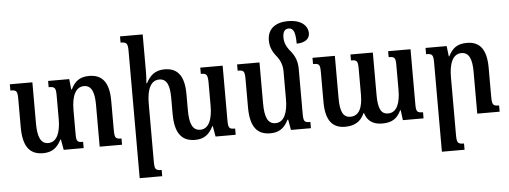

<svg xmlns="http://www.w3.org/2000/svg" viewBox="-59 -935 3581 1350"><g transform="rotate(-5 1731.5 -259.5)"><path d="M724 -112V-314C724 -444 677 -502 584 -502C517 -502 482 -473 455 -418H451L443 -492H294V-448C338 -448 345 -440 345 -383V-219C345 -127 320 -57 257 -57C202 -57 183 -112 183 -203V-492H24V-448C68 -448 74 -441 74 -381V-185C74 -48 121 11 215 11C277 11 315 -16 344 -74H348L361 0H502V-44C460 -44 454 -50 454 -109V-272C454 -370 482 -434 542 -434C597 -434 615 -380 615 -296V0H773V-44C730 -44 724 -52 724 -112Z M1526 -109V-492H1368V-448C1407 -448 1417 -441 1417 -379V-219C1417 -127 1393 -57 1330 -57C1275 -57 1255 -108 1255 -203V-314C1255 -444 1209 -502 1116 -502C1049 -502 1012 -467 986 -416H981C983 -439 985 -466 985 -492V-760H825V-716C867 -716 876 -708 876 -652V245H1035V201C992 201 985 193 985 136V-272C985 -371 1013 -434 1073 -434C1129 -434 1146 -383 1146 -296V-185C1146 -48 1194 11 1288 11C1349 11 1388 -16 1416 -74H1420L1433 0H1575V-44C1533 -44 1526 -50 1526 -109Z M2057 -109V-420C2057 -476 2042 -515 2008 -555C1980 -589 1969 -619 1969 -652C1969 -688 1981 -712 2011 -712C2046 -712 2058 -679 2058 -601C2114 -601 2150 -625 2150 -666C2150 -720 2104 -764 2011 -764C1928 -764 1865 -727 1865 -640C1865 -601 1878 -563 1909 -526C1936 -493 1949 -456 1949 -415V-219C1949 -127 1924 -57 1861 -57C1806 -57 1786 -108 1786 -203V-492H1628V-448C1672 -448 1678 -441 1678 -381V-185C1678 -48 1725 11 1819 11C1881 11 1919 -16 1947 -74H1952L1965 0H2106V-44C2064 -44 2057 -50 2057 -109Z M2694 -492V-450C2738 -450 2743 -442 2743 -384V-217C2743 -123 2719 -56 2656 -56C2604 -56 2586 -100 2586 -194V-492H2428V-450C2471 -450 2477 -443 2477 -383V-205C2477 -115 2453 -56 2390 -56C2336 -56 2318 -104 2318 -194V-492H2160V-448C2204 -448 2210 -442 2210 -384V-176C2210 -46 2257 11 2347 11C2410 11 2458 -13 2483 -73H2487C2505 -15 2546 11 2610 11C2678 11 2716 -15 2742 -71H2746L2755 0H2901V-43C2857 -43 2852 -53 2852 -107V-492Z M3438 -44C3395 -44 3388 -52 3388 -112V-314C3388 -444 3342 -502 3250 -502C3182 -502 3147 -474 3119 -418H3116L3107 -492H2958V-448C3001 -448 3009 -440 3009 -384V245H3169V201C3126 201 3118 193 3118 136V-272C3118 -370 3146 -434 3206 -434C3262 -434 3280 -380 3280 -296V0H3438Z"/></g></svg>

Font: Noto Serif Armenian Condensed SemiBold
Style: Regular
Weight: 600
Width: 3
Designer: Monotype Design Team
Foundry: Monotype Imaging Inc.
Version: Version 2.008